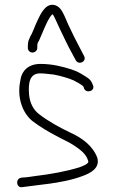

<svg xmlns="http://www.w3.org/2000/svg" viewBox="-20 -727 473 793"><path d="M134 -529V-538C134 -547.6 136.8 -552.7 141 -559C147.2 -571.5 156.5 -595.9 163 -610C172.2 -629.8 181.2 -653.2 196 -668H197C201.3 -663.7 204.7 -657.1 209 -647C213.7 -636.3 220 -622.7 228 -606L252 -556C260 -539.3 269 -522 279 -504L293 -478C305.7 -455.9 339.8 -473.6 327 -496L313 -523C294.7 -556.9 279.6 -588.4 263 -623C251 -649.1 243.4 -673 229 -691C214 -708.6 189.6 -713.8 170 -697C150.2 -679.2 139.3 -651.4 127.5 -626C121.2 -612.4 113.6 -589.4 106 -578L98 -560C96 -552.7 95 -545.3 95 -538V-529C95 -518.4 103.4 -510 114 -510C124.6 -510 134 -518.4 134 -529ZM364 -375C357.8 -391.5 352.8 -399.9 332 -412C307.7 -427.4 299.5 -431.7 273 -441C236 -452.6 195 -463 147 -463C99.1 -463 69.3 -436.6 64 -394C48.2 -320.3 76.1 -254.5 118 -224C145.1 -203.7 180.1 -182.6 212 -166C241.6 -149.4 260.9 -142.7 286 -126C309.9 -110 335.7 -92.2 344 -63C350.4 -50.2 318.4 -40.3 308 -36C255.7 -19.5 187.5 -7.2 126 0C108.4 2.1 91 6 75 6L68 7C42.8 10.1 46.8 49.5 71 46C106.7 41.5 135.8 37.5 173 33C224.5 26.8 278.6 16.2 321 0C353.5 -11.8 393.5 -32 382 -75C364.1 -124.2 318.7 -157.6 271 -179C229 -198.8 177.6 -227.3 142 -255C118.1 -272.9 102.9 -301.9 100 -337C96.5 -382.8 101.1 -424 146 -424C163.4 -424 185.6 -420.3 202 -419C228.5 -414.2 262.7 -404.5 284 -395C290.6 -391.7 319 -376.9 325 -369L327 -362C335.5 -339.3 374.3 -350.9 364 -375Z"/></svg>

Font: Just Breathe
Style: Regular
Weight: 400
Foundry: Cannot Into Space Fonts
Version: Version 0.72